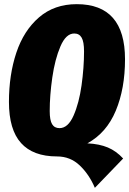

<svg xmlns="http://www.w3.org/2000/svg" viewBox="-20 -736 621 923"><path d="M572 26 436 167Q409 103 363.5 59.5Q318 16 254 16Q139 16 81 -48.5Q23 -113 23 -246Q23 -376 58.5 -482.5Q94 -589 167.5 -652.5Q241 -716 349 -716Q581 -716 581 -451Q581 -310 536.5 -203.5Q492 -97 400 -47Q458 -44 498.5 -27Q539 -10 572 26ZM266 -120Q307 -120 333.5 -180Q360 -240 372 -325.5Q384 -411 384 -489Q384 -535 372.5 -555Q361 -575 337 -575Q297 -575 270.5 -513Q244 -451 231.5 -364Q219 -277 219 -202Q219 -158 230.5 -139Q242 -120 266 -120Z"/></svg>

Font: Fira Sans Extra Condensed Black
Style: Italic
Weight: 900
Width: 3
Italic angle: -8°
Designer: Carrois Corporate & Edenspiekermann AG
Foundry: Carrois Corporate GbR & Edenspiekermann AG
Version: Version 4.203